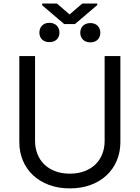

<svg xmlns="http://www.w3.org/2000/svg" viewBox="-20 -1041 781 1074"><path d="M653.4 -727.3V-245.7Q653.4 -190 633.3 -142.6Q613.3 -95.2 576.3 -60.5Q539.4 -25.9 487.2 -6.6Q435 12.8 370.7 12.8Q306.5 12.8 254.3 -6.6Q202.1 -25.9 165.1 -60.5Q128.2 -95.2 108.1 -142.6Q88.1 -190 88.1 -245.7V-727.3H176.1V-252.8Q176.1 -213.1 189.5 -179.3Q202.8 -145.6 227.8 -121.3Q252.8 -96.9 289.1 -83.3Q325.3 -69.6 370.7 -69.6Q416.2 -69.6 452.4 -83.3Q488.6 -96.9 513.7 -121.3Q538.7 -145.6 552 -179.3Q565.3 -213.1 565.3 -252.8V-727.3ZM369.3 -960.2 440.3 -1021.3H524.1V-1012.8L399.1 -906.2H339.5L215.9 -1011.4V-1021.3H298.3ZM200.3 -858.3Q200.3 -870 204 -880Q207.7 -889.9 214.7 -897.4Q221.6 -904.8 232.1 -909.1Q242.5 -913.4 255.7 -913.4Q269.5 -913.4 280.2 -909.1Q290.8 -904.8 297.9 -897.4Q305 -889.9 308.8 -879.8Q312.5 -869.7 312.5 -858Q312.5 -846.9 308.8 -837.2Q305 -827.4 297.9 -820.5Q290.8 -813.6 280.4 -809.5Q269.9 -805.4 256.4 -805.4Q242.2 -805.4 231.7 -809.7Q221.2 -813.9 214.3 -821Q207.4 -828.1 203.8 -837.9Q200.3 -847.7 200.3 -858.3ZM429 -857.6Q429 -869 432.7 -878.9Q436.4 -888.8 443.5 -896.1Q450.6 -903.4 461.3 -907.7Q471.9 -911.9 485.8 -911.9Q499.3 -911.9 509.6 -907.7Q519.9 -903.4 526.8 -896.1Q533.7 -888.8 537.5 -879.1Q541.2 -869.3 541.2 -858Q541.2 -847.3 537.8 -837.5Q534.4 -827.8 527.5 -820.3Q520.6 -812.9 510.1 -808.4Q499.6 -804 485.8 -804Q471.9 -804 461.3 -808.2Q450.6 -812.5 443.5 -819.8Q436.4 -827.1 432.7 -836.8Q429 -846.6 429 -857.6Z"/></svg>

Font: Interop
Style: Regular
Weight: 400
Designer: Rasmus Andersson, Google, Jang Haemin
Foundry: jhaemin
Version: Version 1.008